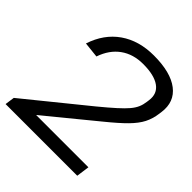

<svg xmlns="http://www.w3.org/2000/svg" viewBox="-192 -842 976 976"><g transform="rotate(45 296.0 -354.0)"><path d="M7.2 -51.6 333.8 -316.6Q383.8 -357.7 415.1 -386.1Q446.5 -414.4 463.7 -434.9Q480.9 -455.4 488.9 -474.3Q497 -493.1 499.8 -515.7L501.7 -529.6Q509.1 -582.4 469.8 -610.5Q430.5 -638.7 350.8 -638.7Q279.4 -638.7 229.3 -602.6Q179.1 -566.6 155.4 -497.6L71 -506.6Q102.8 -604 177.3 -656Q251.9 -707.9 358.7 -707.9Q479.5 -707.9 540 -661.3Q600.4 -614.8 589 -532.1L587 -517.5Q581.7 -477 564.9 -443.9Q548.1 -410.9 512.5 -374.7Q476.9 -338.5 411.1 -285.2L84.4 -17.4L65.9 -70.5H524.9L515.2 0H0Z"/></g></svg>

Font: Pathway Extreme 8pt Thin 12pt
Style: Italic
Weight: 100
Italic angle: -8°
Version: Version 1.001;gftools[0.9.26]